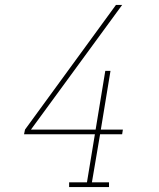

<svg xmlns="http://www.w3.org/2000/svg" viewBox="-20 -755 640 775"><path d="M259 0V-19H331L363 -213H77L81 -232L448 -735H473L105 -232H366L405 -469H426L387 -232H476L473 -213H384L351 -19H420V0Z"/></svg>

Font: Iosevka Curly Slab ThExObl
Style: Regular
Weight: 100
Width: 7
Italic angle: -9°
Monospace: yes
Designer: Belleve Invis
Foundry: Belleve Invis
Version: Version 11.1.0; ttfautohint (v1.8.3)